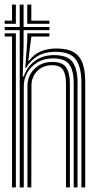

<svg xmlns="http://www.w3.org/2000/svg" viewBox="-24 -820 444 840"><path d="M62.3 0V-688.1H-3.5V-701.9H62.3V-800H79.2V-701.9H192.2V-688.1H79.2V-624.7L75.5 -485.3H79.9Q95.6 -530 130.3 -554.6Q165 -579.2 213 -578.9Q273.1 -578.5 294.2 -547.7Q315.2 -516.9 315.2 -459.6V0H298.5V-458Q298.5 -509.4 279.7 -537Q260.9 -564.6 207.9 -564.6Q168.7 -564.6 140 -547.2Q111.4 -529.9 95.7 -502.5Q80.1 -475 80.1 -444.5V0ZM28.6 0V-660.3H-3.5V-674.2H45.4V0ZM96.1 0V-445.4Q96.1 -473.4 109.7 -497Q123.3 -520.6 147.7 -534.8Q172.1 -549.1 204.2 -549.1Q250.5 -549.1 266.1 -524.2Q281.7 -499.4 281.7 -455.6V0H264.8V-454.8Q264.8 -491.9 252.3 -513.3Q239.8 -534.8 202 -534.8Q177.1 -534.8 157.1 -523.2Q137.1 -511.7 125.5 -491.8Q113.8 -471.9 113.7 -446.7L113 0ZM332.1 0V-460.4Q332.1 -524.6 308.3 -559Q284.5 -593.4 217.5 -593.4Q172.7 -593.4 141 -574.7Q109.2 -555.9 90.6 -523.4H86.8L95.3 -642.9V-674.2H192.2V-660.3H113V-658.3L99.7 -554.6H103.4Q124.1 -582.6 154.6 -595.3Q185.1 -607.9 222.1 -607.9Q271.8 -607.9 299.2 -591.1Q326.7 -574.2 337.7 -541.9Q348.8 -509.6 348.8 -462.8V0ZM-3.5 -715.8V-729.7H28.6V-800H45.4V-715.8ZM95.3 -715.8V-800H113V-729.7H192.2V-715.8Z"/></svg>

Font: Big Shoulders Inline Text SC Thin
Style: Regular
Weight: 100
Designer: Patric King
Foundry: XO Type Co
Version: Version 2.002